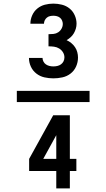

<svg xmlns="http://www.w3.org/2000/svg" viewBox="-20 -873 588 1061"><path d="M73 -309V-371H475V-309ZM275 -440Q250 -440 225.5 -445.5Q201 -451 181 -466.5Q161 -482 150.5 -505Q140 -528 140 -553H215Q215 -543 220 -533Q225 -523 234 -517Q243 -511 253.5 -508.5Q264 -506 275 -506Q286 -506 297 -508.5Q308 -511 317 -517.5Q326 -524 331 -534Q336 -544 336 -556Q336 -571 328 -584Q320 -597 307 -605Q294 -613 278.5 -615Q263 -617 248 -617V-684Q262 -684 276 -685.5Q290 -687 301.5 -694.5Q313 -702 320 -714.5Q327 -727 327 -741Q327 -750 323 -759.5Q319 -769 311.5 -775Q304 -781 294.5 -783.5Q285 -786 275 -786Q266 -786 256.5 -784Q247 -782 239.5 -776Q232 -770 227.5 -761Q223 -752 223 -742H148V-743Q148 -766 158 -788.5Q168 -811 186.5 -826Q205 -841 228 -847Q251 -853 275 -853Q299 -853 322.5 -847Q346 -841 364.5 -826Q383 -811 393 -788.5Q403 -766 403 -742Q403 -728 399 -714.5Q395 -701 388 -689Q381 -677 370.5 -667.5Q360 -658 348 -651Q362 -645 374 -635Q386 -625 394.5 -612.5Q403 -600 407 -585Q411 -570 411 -555Q411 -529 400.5 -505.5Q390 -482 370 -466.5Q350 -451 325 -445.5Q300 -440 275 -440ZM291 168V72H141V5L274 -236H366V5H402V72H366V168ZM219 5H291V-126Z"/></svg>

Font: Iosevka Semi-Condensed Medium
Style: Regular
Weight: 500
Monospace: yes
Designer: Belleve Invis
Foundry: Belleve Invis
Version: Version 27.3.5